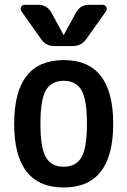

<svg xmlns="http://www.w3.org/2000/svg" viewBox="-20 -785 540 814"><path d="M357.4 -764.6H415Q425.8 -764.6 430.7 -754.9Q435.5 -745.1 428.7 -736.3L345.7 -619.1Q324.2 -589.8 290 -589.8H210Q174.8 -589.8 154.3 -619.1L71.3 -736.3Q64.5 -745.1 69.3 -754.9Q74.2 -764.6 85 -764.6H142.6Q177.7 -764.6 196.3 -734.4L249 -637.7Q249 -636.7 250 -636.7Q251 -636.7 251 -637.7L303.7 -734.4Q322.3 -764.6 357.4 -764.6ZM325.2 -402.8Q301.8 -442.4 250 -442.4Q198.2 -442.4 174.8 -402.8Q151.4 -363.3 151.4 -260.3Q151.4 -157.2 174.8 -117.7Q198.2 -78.1 250 -78.1Q301.8 -78.1 325.2 -117.7Q348.6 -157.2 348.6 -260.3Q348.6 -363.3 325.2 -402.8ZM460 -260.3Q460 9.8 250 9.8Q40 9.8 40 -260.3Q40 -530.3 250 -530.3Q460 -530.3 460 -260.3Z"/></svg>

Font: Rounded-L Mgen+ 1m medium
Style: Regular
Weight: 500
Designer: [Source Han Sans]
Ryoko NISHIZUKA  (kana & ideographs); Paul D. Hunt (Latin, Greek & Cyrillic); Wenlong ZHANG  (bopomofo
Version: Version 1.059.20150602